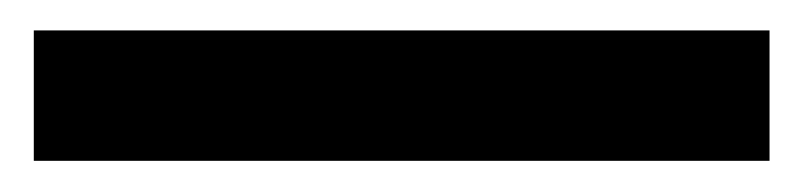

<svg xmlns="http://www.w3.org/2000/svg" viewBox="-20 -843 521 125"><path d="M481 -823.2V-738.3H2V-823.2Z"/></svg>

Font: Varendra
Style: Regular
Weight: 700
Designer: Jacob Thomas
Foundry: Bangla Type Foundry
Version: Version 1.008